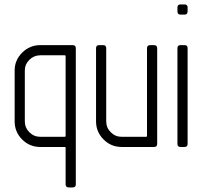

<svg xmlns="http://www.w3.org/2000/svg" viewBox="-20 -656 903 857"><path d="M45.4 -341.3Q45.4 -387.7 79.1 -421.1Q112.8 -454.6 159.7 -454.6H304.2Q318.4 -454.6 318.4 -440.9V167Q318.4 180.7 304.2 180.7H287.6Q272.9 180.7 272.9 167V2.9Q272.9 0 268.6 0H159.7Q112.3 0 78.9 -33.4Q45.4 -66.9 45.4 -114.3ZM90.8 -114.3Q90.8 -85.9 111.1 -65.7Q131.3 -45.4 159.7 -45.4H268.6Q272.9 -45.4 272.9 -49.8V-404.8Q272.9 -409.2 268.6 -409.2H159.7Q131.8 -409.2 111.3 -389.2Q90.8 -369.1 90.8 -341.3Z M454.1 -114.3Q454.1 -85.9 474.4 -65.7Q494.6 -45.4 522.9 -45.4H631.8Q636.2 -45.4 636.2 -49.8V-440.9Q636.2 -454.6 650.9 -454.6H667.5Q681.6 -454.6 681.6 -440.9V-13.7Q681.6 0 667.5 0H522.9Q475.6 0 442.1 -33.7Q408.7 -67.4 408.7 -114.3V-440.9Q408.7 -454.6 422.4 -454.6H440.4Q454.1 -454.6 454.1 -440.9Z M817.4 -622.6V-605.5Q817.4 -590.8 803.7 -590.8H785.6Q772 -590.8 772 -605.5V-622.6Q772 -636.2 785.6 -636.2H803.7Q817.4 -636.2 817.4 -622.6ZM817.4 -440.9V-13.7Q817.4 0 803.7 0H785.6Q772 0 772 -13.7V-440.9Q772 -454.6 785.6 -454.6H803.7Q817.4 -454.6 817.4 -440.9Z"/></svg>

Font: GOSTRUS
Style: type A
Weight: 200
Designer: Юрий и Татьяна Кривогуз
Version: Version 01.0